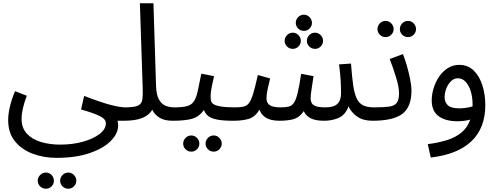

<svg xmlns="http://www.w3.org/2000/svg" viewBox="-20 -734 3045 1175"><path d="M30 1Q30 -35 40 -79Q50 -123 72 -176L144 -148Q128 -106 120 -71Q112 -36 112 -6Q112 49 144.5 84Q177 119 230.5 135Q284 151 348 151Q425 151 488.5 133Q552 115 590 85.5Q628 56 628 20Q628 -6 588 -25Q548 -44 476 -64L495 -147Q599 -107 657 -92Q715 -77 746 -77Q767 -77 776.5 -65.5Q786 -54 786 -38Q786 -22 772 -8.5Q758 5 736 5H699Q701 14 702 19.5Q703 25 703 34Q703 83 658 128.5Q613 174 528.5 203Q444 232 326 232Q247 232 179.5 206.5Q112 181 71 130Q30 79 30 1ZM398 421Q377 421 362.5 406.5Q348 392 348 372Q348 352 362.5 337Q377 322 398 322Q418 322 432.5 337Q447 352 447 372Q447 392 432.5 406.5Q418 421 398 421ZM261 421Q240 421 225.5 406.5Q211 392 211 372Q211 352 225.5 337Q240 322 261 322Q281 322 295.5 337Q310 352 310 372Q310 392 295.5 406.5Q281 421 261 421Z M736 5 745 -77Q802 -77 825 -88Q848 -99 851.5 -127Q855 -155 853 -205L836 -714H919L935 -207Q937 -156 951.5 -127.5Q966 -99 991 -88Q1016 -77 1046 -77Q1067 -77 1076.5 -65.5Q1086 -54 1086 -38Q1086 -22 1072 -8.5Q1058 5 1036 5Q985 5 955 -14.5Q925 -34 912 -62Q892 -29 850.5 -12Q809 5 736 5Z M1036 5 1046 -77Q1096 -77 1124 -84.5Q1152 -92 1166.5 -113.5Q1181 -135 1190 -176Q1199 -217 1212 -283L1290 -268Q1284 -241 1276.5 -206Q1269 -171 1269 -147Q1269 -132 1271 -119Q1273 -106 1286 -97Q1299 -88 1330 -82.5Q1361 -77 1419 -77Q1440 -77 1449.5 -65.5Q1459 -54 1459 -38Q1459 -22 1445 -8.5Q1431 5 1409 5Q1344 5 1307.5 -2.5Q1271 -10 1253.5 -24.5Q1236 -39 1228 -61Q1199 -20 1156.5 -7.5Q1114 5 1036 5ZM1288 194Q1267 194 1252.5 179.5Q1238 165 1238 145Q1238 125 1252.5 110Q1267 95 1288 95Q1308 95 1322.5 110Q1337 125 1337 145Q1337 165 1322.5 179.5Q1308 194 1288 194ZM1151 194Q1130 194 1115.5 179.5Q1101 165 1101 145Q1101 125 1115.5 110Q1130 95 1151 95Q1171 95 1185.5 110Q1200 125 1200 145Q1200 165 1185.5 179.5Q1171 194 1151 194Z M1409 5 1419 -77Q1451 -77 1471 -81.5Q1491 -86 1504.5 -104.5Q1518 -123 1530 -163Q1542 -203 1558 -275L1633 -254Q1627 -229 1619 -194Q1611 -159 1611 -130Q1611 -105 1630 -91Q1649 -77 1699 -77Q1729 -77 1748 -82Q1767 -87 1779.5 -106Q1792 -125 1802 -167Q1812 -209 1823 -282L1899 -268Q1896 -250 1892 -224Q1888 -198 1884.5 -172.5Q1881 -147 1881 -130Q1881 -116 1887.5 -103.5Q1894 -91 1913.5 -84Q1933 -77 1972 -77Q2022 -77 2044.5 -98Q2067 -119 2067 -162Q2067 -197 2065 -237.5Q2063 -278 2055 -340L2128 -345Q2134 -264 2141.5 -212Q2149 -160 2163.5 -130.5Q2178 -101 2203 -89Q2228 -77 2269 -77Q2290 -77 2299.5 -65.5Q2309 -54 2309 -38Q2309 -22 2295 -8.5Q2281 5 2259 5Q2203 5 2166.5 -20Q2130 -45 2113 -83Q2093 -30 2052.5 -12.5Q2012 5 1963 5Q1912 5 1882.5 -9.5Q1853 -24 1839 -54Q1815 -18 1781.5 -6.5Q1748 5 1687 5Q1666 5 1642.5 0Q1619 -5 1599 -19.5Q1579 -34 1568 -63Q1542 -19 1503.5 -7Q1465 5 1409 5ZM1840 -545Q1819 -545 1804.5 -559.5Q1790 -574 1790 -594Q1790 -614 1804.5 -629Q1819 -644 1840 -644Q1860 -644 1874.5 -629Q1889 -614 1889 -594Q1889 -574 1874.5 -559.5Q1860 -545 1840 -545ZM1772 -435Q1751 -435 1736.5 -449.5Q1722 -464 1722 -484Q1722 -504 1736.5 -519Q1751 -534 1772 -534Q1792 -534 1806.5 -519Q1821 -504 1821 -484Q1821 -464 1806.5 -449.5Q1792 -435 1772 -435ZM1908 -435Q1887 -435 1872.5 -449.5Q1858 -464 1858 -484Q1858 -504 1872.5 -519Q1887 -534 1908 -534Q1928 -534 1942.5 -519Q1957 -504 1957 -484Q1957 -464 1942.5 -449.5Q1928 -435 1908 -435Z M2477 -507Q2456 -507 2441.5 -521.5Q2427 -536 2427 -556Q2427 -576 2441.5 -591Q2456 -606 2477 -606Q2497 -606 2511.5 -591Q2526 -576 2526 -556Q2526 -536 2511.5 -521.5Q2497 -507 2477 -507ZM2340 -507Q2319 -507 2304.5 -521.5Q2290 -536 2290 -556Q2290 -576 2304.5 -591Q2319 -606 2340 -606Q2360 -606 2374.5 -591Q2389 -576 2389 -556Q2389 -536 2374.5 -521.5Q2360 -507 2340 -507ZM2259 5 2269 -77Q2328 -77 2361 -81.5Q2394 -86 2408 -104.5Q2422 -123 2422 -163Q2422 -201 2404.5 -258.5Q2387 -316 2365 -373L2446 -403Q2459 -371 2470.5 -330Q2482 -289 2490 -249Q2498 -209 2498 -179Q2498 -79 2442 -37Q2386 5 2259 5Z M2616 230 2598 148Q2662 140 2714 124Q2766 108 2803 78Q2840 48 2858 -2Q2840 3 2820 5.5Q2800 8 2781 8Q2705 8 2663.5 -23.5Q2622 -55 2622 -119Q2622 -157 2634 -195.5Q2646 -234 2668 -266Q2690 -298 2721 -317.5Q2752 -337 2790 -337Q2844 -337 2879.5 -302Q2915 -267 2932.5 -210.5Q2950 -154 2950 -91Q2950 49 2865.5 130Q2781 211 2616 230ZM2701 -139Q2701 -108 2721 -89.5Q2741 -71 2790 -71Q2833 -71 2872 -83Q2872 -89 2872 -97Q2872 -139 2861 -175Q2850 -211 2830 -233Q2810 -255 2782 -255Q2759 -255 2740.5 -237.5Q2722 -220 2711.5 -193Q2701 -166 2701 -139Z"/></svg>

Font: Go Noto Current
Style: Regular
Weight: 400
Designer: Monotype Design Team
Foundry: Monotype Imaging Inc.
Version: Version 2.007; ttfautohint (v1.8) -l 8 -r 50 -G 200 -x 14 -D